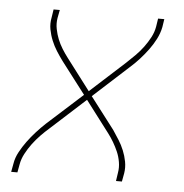

<svg xmlns="http://www.w3.org/2000/svg" viewBox="-44 -572 588 615"><g transform="rotate(5 250.0 -265.0)"><path d="M14 0 19 -27Q22 -46 32 -64.5Q42 -83 54.5 -100Q67 -117 81.5 -133Q96 -149 111 -163L225 -266L147 -368Q136 -383 126.5 -398Q117 -413 110 -430Q103 -447 99.5 -465.5Q96 -484 100 -504L104 -530H124L119 -504Q116 -486 119.5 -468.5Q123 -451 129 -436Q135 -421 144 -406.5Q153 -392 163 -379L239 -279L350 -380Q364 -393 378 -407Q392 -421 403.5 -436.5Q415 -452 424 -469Q433 -486 436 -504L440 -530H460L456 -504Q452 -484 442.5 -465.5Q433 -447 420.5 -430Q408 -413 393.5 -397Q379 -381 363 -367L250 -264L328 -162Q338 -147 347.5 -132Q357 -117 364 -100Q371 -83 374.5 -64.5Q378 -46 375 -27L370 0H351L355 -27Q358 -44 355 -61.5Q352 -79 345.5 -94Q339 -109 330.5 -123.5Q322 -138 312 -151L236 -251L125 -150Q110 -137 96.5 -123Q83 -109 71.5 -93.5Q60 -78 51 -61Q42 -44 39 -27L34 0Z"/></g></svg>

Font: iosevka_custom_sans_ss08 Thin
Style: Italic
Weight: 100
Italic angle: -10°
Designer: Belleve Invis
Foundry: Belleve Invis
Version: Version 10.3.0; ttfautohint (v1.8.3)